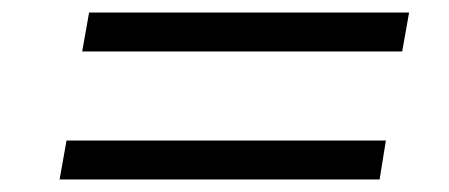

<svg xmlns="http://www.w3.org/2000/svg" viewBox="-20 -523 716 306"><path d="M75 -237 86 -299H595L585 -237ZM111 -441 122 -503H632L621 -441Z"/></svg>

Font: Poppins Light
Style: Italic
Weight: 300
Italic angle: -10°
Designer: Ninad Kale (Devanagari), Jonny Pinhorn (Latin)
Foundry: Indian Type Foundry
Version: Version 3.200;PS 1.000;hotconv 16.6.54;makeotf.lib2.5.65590